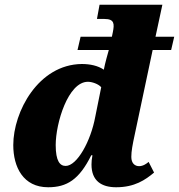

<svg xmlns="http://www.w3.org/2000/svg" viewBox="-20 -780 755 810"><path d="M183 10C262 10 314 -22 365 -125H370C367 -107 366 -100 366 -86C366 -17 408 10 470 10C548 10 593 -21 630 -52L607 -97C599 -90 584 -79 567 -79C549 -79 534 -91 534 -118C534 -142 539 -169 549 -215L624 -569H702L715 -625H636L665 -760H400L389 -700H421C463 -700 463 -679 456 -644L452 -625H320L307 -569H439C435 -555 423 -513 418 -486C393 -503 360 -510 325 -510C142 -508 36 -309 36 -168C36 -75 78 10 183 10ZM257 -80C233 -80 215 -100 215 -168C215 -260 267 -435 351 -435C368 -435 395 -426 407 -412L382 -288C363 -184 305 -80 257 -80Z"/></svg>

Font: Noto Serif SemiCondensed Black
Style: Italic
Weight: 900
Width: 4
Italic angle: -12°
Designer: Monotype Design Team
Foundry: Monotype Imaging Inc.
Version: Version 2.014